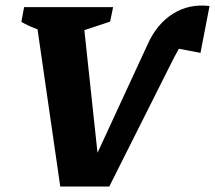

<svg xmlns="http://www.w3.org/2000/svg" viewBox="-20 -681 785 701"><path d="M379 0H200L117 -574Q86 -585 58 -601L68 -655H393L382 -602L288 -571L336 -123L519 -519Q552 -593 611 -630.5Q670 -668 745 -659L712 -488L633 -503Q624 -487 614 -468Z"/></svg>

Font: Piazzolla SC
Style: Bold Italic
Weight: 700
Italic angle: -11.3°
Designer: Juan Pablo del Peral
Foundry: Huerta Tipografica
Version: Version 1.330